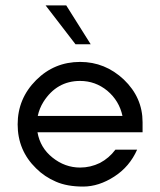

<svg xmlns="http://www.w3.org/2000/svg" viewBox="-20 -680 590 707"><path d="M505 -193H118Q128 -136 173 -100Q219 -63 275 -63Q313 -63 348 -80Q382 -98 405 -129H485Q457 -66 401 -30Q344 7 286 7Q227 7 186 -11Q144 -29 113 -60Q45 -126 45 -222Q45 -317 113 -385Q180 -452 275 -452Q367 -452 436 -387Q505 -321 505 -230ZM431 -253Q419 -309 375 -346Q331 -382 275 -382Q189 -382 140 -305Q125 -281 119 -253ZM258 -517 148 -660H224L314 -517Z"/></svg>

Font: Glacial Indifference
Style: Regular
Weight: 400
Designer: Alfredo Marco Pradil
Version: Version 1.00